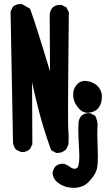

<svg xmlns="http://www.w3.org/2000/svg" viewBox="-20 -776 540 930"><path d="M284.2 17.1Q287.1 17.1 292 17.6L314 28.8Q329.1 41.5 340.8 41.5Q356.9 41.5 360.4 23.9Q364.3 4.9 364.3 -14.2Q364.3 -34.2 361.8 -77.1Q359.4 -120.1 359.4 -143.1Q359.4 -173.8 360.4 -183.6Q362.8 -201.7 374.5 -215.3Q388.7 -228 409.2 -228Q412.1 -228 417 -227.5L440.4 -215.8L441.4 -213.9Q452.6 -193.4 452.6 -168.9Q452.6 -164.6 451.9 -157.2Q451.2 -149.9 451.2 -127.9Q451.2 -106 452.6 -73.5Q454.1 -41 454.1 -22Q454.1 16.6 450.2 37.6Q443.8 70.3 410.6 104Q382.3 133.8 336.9 133.8Q286.1 133.8 251.5 101.1Q236.8 85.4 234.4 62.5Q236.8 43.5 249.5 29.3Q263.7 17.1 284.2 17.1ZM89.4 -39.6Q85 -39.6 79.6 -40.5L57.6 -51.3L56.6 -52.7Q45.4 -65.9 43 -84.5L31.2 -720.7L42.5 -743.2L43.9 -744.1Q57.6 -756.3 78.1 -756.3Q81.1 -756.3 86.4 -755.9L125.5 -733.9Q152.8 -660.6 222.2 -430.2L220.7 -707.5Q223.1 -726.1 234.9 -739.7Q250 -752.4 270.5 -752.4Q273.4 -752.4 278.3 -752L301.8 -740.2L313.5 -716.8Q309.6 -361.8 309.6 -262.5Q309.6 -163.1 310.5 -150.9Q312.5 -128.9 312.5 -110.4Q312.5 -91.8 311.5 -75.2L300.3 -52.7L299.3 -51.8Q281.2 -35.2 259.3 -35.2Q256.8 -35.2 252.4 -35.2L228 -48.3Q193.8 -141.1 169.4 -234.4Q152.3 -298.3 135.3 -377.9L136.7 -77.1L125.5 -54.7L124.5 -53.7Q109.4 -39.6 89.4 -39.6ZM334.5 -319.3Q334.5 -320.8 334.5 -321.8Q335 -349.1 355.5 -369.6Q370.1 -384.3 392.1 -384.3Q400.9 -384.3 412.1 -381.3Q423.3 -378.4 434.1 -372.6Q450.7 -363.8 460.9 -349.1Q473.6 -331.1 473.6 -307.1Q473.6 -299.8 471.9 -288.8Q470.2 -277.8 465.3 -267.1Q454.1 -241.7 425.8 -232.9Q414.1 -229.5 401.4 -229.5H400.9Q380.4 -231.9 365.7 -246.6Q352.1 -260.3 343.3 -278.1Q334.5 -295.9 334.5 -319.3Z"/></svg>

Font: Bakudai
Style: Bold
Weight: 700
Version: Version 1.48